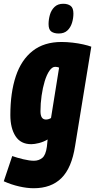

<svg xmlns="http://www.w3.org/2000/svg" viewBox="-45 -780 505 1020"><path d="M-25 183 20 49Q45 58 78.5 66Q112 74 135 74Q161 74 179.5 59Q198 44 204 0L208 -39Q186 -26 162 -20Q138 -14 121 -14Q65 -14 37.5 -56.5Q10 -99 10 -169Q10 -288 39 -375Q68 -462 128.5 -509.5Q189 -557 282 -557Q310 -557 340.5 -553.5Q371 -550 397.5 -544Q424 -538 440 -532L354 -5Q336 112 281.5 166Q227 220 134 220Q99 220 57 210.5Q15 201 -25 183ZM269 -421Q259 -425 248 -425Q232 -425 217.5 -404Q203 -383 192.5 -348.5Q182 -314 176 -272Q170 -230 170 -189Q170 -145 199 -145Q213 -145 226 -153ZM267 -602Q242 -602 227.5 -612.5Q213 -623 213 -652Q213 -676 220 -701Q227 -726 244.5 -743Q262 -760 291 -760Q315 -760 330 -749Q345 -738 345 -708Q345 -683 337.5 -658.5Q330 -634 313 -618Q296 -602 267 -602Z"/></svg>

Font: Georama Condensed ExtraBold
Style: Italic
Weight: 800
Width: 3
Italic angle: -9°
Designer: Jean-Baptiste Levee
Foundry: Production Type
Version: Version 1.000